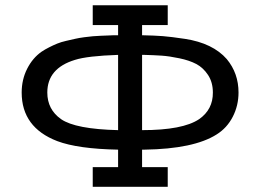

<svg xmlns="http://www.w3.org/2000/svg" viewBox="-20 -715 998 735"><path d="M63 -360.8Q63 -410.6 84 -451.9Q105 -493.2 139.2 -517.1Q152.3 -525.9 168.2 -533.9Q184.1 -542 199 -548.1Q213.9 -554.2 233.4 -558.6Q252.9 -563 267.6 -566.4Q282.2 -569.8 302.7 -572.5Q323.2 -575.2 335.2 -576.2Q347.2 -577.1 366 -578.1Q384.8 -579.1 392.3 -579.1Q399.9 -579.1 416 -580.1H432.1V-619.1H335V-694.8H622.1V-619.1H523.9V-580.1Q571.8 -579.1 603.3 -576.7Q634.8 -574.2 688 -566.2Q741.2 -558.1 781.5 -538.6Q821.8 -519 848.1 -488.8Q893.1 -434.6 893.1 -360.8Q893.1 -311 871.1 -268.1Q849.1 -225.1 809.1 -200.2Q722.2 -145 533.2 -142.1Q527.3 -142.1 523.9 -142.1V-75.2H622.1V0H335V-75.2H432.1V-142.1Q278.3 -145 199.2 -174.8Q63 -227.1 63 -360.8ZM161.1 -360.8Q161.1 -295.9 213.9 -258.8Q269 -220.7 432.1 -216.8V-504.9Q314.9 -501 267.1 -485.8Q161.1 -453.6 161.1 -360.8ZM523.9 -216.8Q679.7 -216.8 742.2 -258.8Q795.4 -295.9 794.9 -360.8Q794.9 -399.9 776.4 -428Q757.8 -456.1 731.4 -470Q705.1 -483.9 666.5 -491.9Q627.9 -500 598.4 -502Q568.8 -503.9 533.2 -504.9Q527.3 -504.9 523.9 -504.9Z"/></svg>

Font: CMU Concrete
Style: Bold
Weight: 700
Version: Version 0.7.0